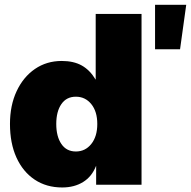

<svg xmlns="http://www.w3.org/2000/svg" viewBox="-20 -787 813 818"><path d="M245.1 11.7Q177.7 11.7 127.7 -21.7Q77.6 -55.2 50 -116Q22.5 -176.8 22.5 -258.8Q22.5 -337.9 50.8 -398.4Q79.1 -459 128.9 -493.2Q178.7 -527.3 243.2 -527.3Q293.5 -527.3 328.1 -508.1Q362.8 -488.8 387.2 -448.2H387.7V-727.5H583V0H389.6V-80.1H389.2Q371.6 -34.7 334 -11.5Q296.4 11.7 245.1 11.7ZM303.2 -141.6Q343.3 -141.6 368.9 -173.6Q394.5 -205.6 394.5 -258.8Q394.5 -312 368.9 -343.5Q343.3 -375 303.2 -375Q263.2 -375 241.5 -343.5Q219.7 -312 219.7 -258.8Q219.7 -205.6 241.5 -173.6Q263.2 -141.6 303.2 -141.6ZM640.6 -577.1V-766.6H773.4L747.1 -577.1Z"/></svg>

Font: Inter Display Black
Style: Regular
Weight: 900
Designer: Rasmus Andersson
Foundry: rsms
Version: Version 4.000;git-a52131595